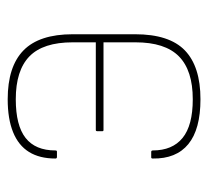

<svg xmlns="http://www.w3.org/2000/svg" viewBox="-41 -489 541 499"><g transform="rotate(-90 229.5 -239.5)"><path d="M221 11Q143 11 104.5 -20.5Q66 -52 67 -113Q67 -117 70 -117H84Q88 -117 88 -113Q88 -62 120.5 -35.5Q153 -9 221 -9Q296 -9 332.5 -45Q369 -81 369 -158V-241H141Q138 -241 138 -244V-257Q138 -261 141 -261H369V-321Q369 -398 332.5 -433.5Q296 -469 221 -469Q153 -469 120.5 -443.5Q88 -418 88 -366Q88 -362 85 -362H71Q67 -362 67 -366Q67 -407 84 -434.5Q101 -462 135.5 -476Q170 -490 221 -490Q306 -490 348 -449Q390 -408 390 -321V-159Q390 -70 348 -29.5Q306 11 221 11Z"/></g></svg>

Font: Sofia Sans Semi Condensed Thin
Style: Regular
Weight: 250
Version: Version 4.100